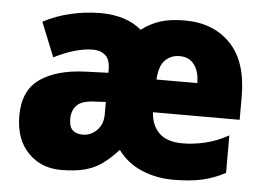

<svg xmlns="http://www.w3.org/2000/svg" viewBox="-45 -621 948 689"><g transform="rotate(5 429.0 -276.5)"><path d="M594 -563Q697 -563 759 -499Q821 -435 821 -309V-225H509Q511 -179 539 -151Q567 -123 624 -123Q662 -123 703.5 -132.5Q745 -142 789 -166V-31Q750 -10 707 0Q664 10 601 10Q541 10 488.5 -12Q436 -34 402 -80Q373 -48 345 -28Q317 -8 282 1Q247 10 197 10Q125 10 78.5 -38.5Q32 -87 32 -171Q32 -262 91.5 -303.5Q151 -345 254 -349L337 -352V-363Q337 -400 319.5 -415Q302 -430 276 -430Q214 -430 135 -390L85 -514Q130 -538 183 -550.5Q236 -563 291 -563Q383 -563 439 -516Q470 -540 506.5 -551.5Q543 -563 594 -563ZM587 -434Q556 -434 535 -413.5Q514 -393 511 -343H658Q658 -385 639.5 -409.5Q621 -434 587 -434ZM301 -245Q253 -244 234 -225.5Q215 -207 215 -175Q215 -147 228 -135Q241 -123 264 -123Q294 -123 315.5 -145Q337 -167 337 -202V-247Z"/></g></svg>

Font: Noto Sans Sinhala UI SemiCondensed Black
Style: Regular
Weight: 900
Width: 4
Designer: Jelle Bosma - Monotype Design Team
Foundry: Monotype Imaging Inc.
Version: Version 2.006; ttfautohint (v1.8.4.7-5d5b)